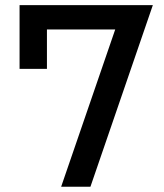

<svg xmlns="http://www.w3.org/2000/svg" viewBox="-20 -713 626 733"><path d="M213.4 0 419.9 -600.6H159.2V-450.2H54.7V-693.4H563.5L325.2 0Z"/></svg>

Font: Cascadia Mono PL
Style: Regular
Weight: 400
Monospace: yes
Designer: Aaron Bell
Foundry: Saja Typeworks
Version: Version 2404.023; ttfautohint (v1.8.4)